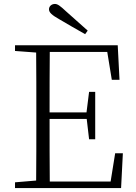

<svg xmlns="http://www.w3.org/2000/svg" viewBox="-20 -952 686 972"><path d="M424 -797C387 -830 349 -864 315 -894C285 -922 272 -932 258 -932C241 -932 228 -920 228 -905C228 -889 242 -876 281 -854C323 -829 367 -804 411 -779ZM546 -548H585L576 -723H56V-694L163 -686C164 -588 164 -489 164 -390V-333C164 -234 164 -135 163 -38L56 -29V0H593L602 -176H563L540 -33H232C231 -131 231 -231 231 -350H419L431 -247H462V-487H431L418 -383H231C231 -493 231 -592 232 -689H523Z"/></svg>

Font: Noto Serif TC ExtraLight
Style: Regular
Weight: 200
Designer: Ryoko NISHIZUKA 西塚涼子 (kana & ideographs); Frank Grießhammer (Latin, Greek & Cyrillic); Wenlong ZHANG 张文龙 (bopomofo); San
Foundry: Adobe
Version: Version 2.001;hotconv 1.1.0;makeotfexe 2.6.0